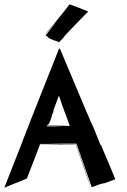

<svg xmlns="http://www.w3.org/2000/svg" viewBox="-90 -846 587 886"><path d="M159 -734C165 -740 171 -747 175 -752L121 -683C118 -682 126 -680 131 -676H129C133 -674 133 -673 131 -674C132 -673 133 -673 133 -673L132 -672C143 -667 154 -661 165 -658C176 -654 168 -658 183 -651H184C185 -654 185 -654 186 -655C192 -662 207 -675 205 -676C210 -681 210 -682 215 -688C256 -731 290 -765 317 -793C269 -813 281 -807 231 -826L195 -780C140 -712 126 -699 118 -686C125 -693 161 -736 178 -757ZM442 -19C386 -157 401 -114 379 -171C375 -178 375 -176 373 -179C360 -211 333 -280 332 -277C332 -277 316 -312 186 -623L185 -619L183 -623C-64 -1 83 -367 -70 20L34 -22L95 -180C156 -180 212 -179 260 -179C328 19 317 -14 329 18C316 -23 277 -135 261 -180C259 -180 239 -181 213 -181L119 -183H263L333 17H334C326 22 355 9 379 1C382 0 375 3 373 5C390 -2 391 -2 384 2C387 0 391 -1 392 -1L389 1ZM177 -264C185 -264 192 -263 198 -263H126L128 -267C131 -274 130 -271 131 -269C132 -273 133 -273 133 -271C133 -272 134 -273 134 -273V-272C142 -288 144 -292 148 -307C148 -308 150 -310 150 -311C150 -313 149 -313 149 -314C152 -320 159 -334 156 -334C159 -340 158 -341 160 -347L182 -405C209 -323 207 -337 232 -265C169 -266 146 -267 130 -268L128 -267C143 -265 185 -264 177 -264ZM185 -181H95C70 -119 69 -117 95 -182C136 -182 165 -181 185 -181Z"/></svg>

Font: HIVNotRetro
Style: Regular
Weight: 400
Designer: Feorag
Foundry: Feorag
Version: Version 1.000;PS 001.000;hotconv 1.0.88;makeotf.lib2.5.64775